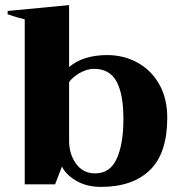

<svg xmlns="http://www.w3.org/2000/svg" viewBox="-20 -723 706 753"><path d="M223 -70 196 0H77V-647Q44 -655 10 -667V-680L251 -703V-460Q306 -507 401 -507Q465 -507 519 -477.5Q573 -448 604.5 -392.5Q636 -337 636 -261Q636 -122 568 -56Q500 10 376 10Q320 10 279 -14Q238 -38 223 -70ZM464 -256Q464 -354 437 -403.5Q410 -453 349 -453Q321 -453 293 -437Q265 -421 251 -401V-172Q251 -118 278.5 -80.5Q306 -43 353 -43Q412 -43 438 -101Q464 -159 464 -256Z"/></svg>

Font: Trirong ExtraBold
Style: Regular
Weight: 800
Designer: Katatrad Team
Foundry: CadsonDemak
Version: Version 1.001